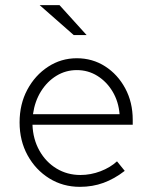

<svg xmlns="http://www.w3.org/2000/svg" viewBox="-20 -715 588 745"><path d="M290 10Q224 10 171 -23Q118 -56 87 -112.5Q56 -169 56 -240Q56 -311 86 -367Q116 -423 166.5 -456Q217 -489 278 -489Q339 -489 388 -457.5Q437 -426 466 -372Q495 -318 495 -250V-231H106Q108 -175 133 -130.5Q158 -86 199.5 -61Q241 -36 292 -36Q332 -36 370 -50.5Q408 -65 434 -89L464 -52Q424 -21 381.5 -5.5Q339 10 290 10ZM108 -272H444Q440 -321 417 -359.5Q394 -398 358 -420.5Q322 -443 278 -443Q235 -443 199 -421Q163 -399 139 -360.5Q115 -322 108 -272ZM266 -579 134 -695H211L316 -579Z"/></svg>

Font: Red Hat Text Light
Style: Regular
Weight: 300
Designer: Pentagram, MCKL
Foundry: Pentagram, MCKL
Version: Version 1.023; ttfautohint (v1.8.3)